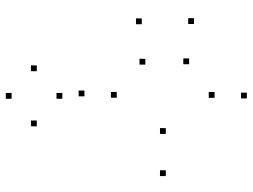

<svg xmlns="http://www.w3.org/2000/svg" viewBox="-124 -722 869 660"><g transform="rotate(-90 310.0 -392.5)"><path d="M323.2 -88.9V-108.9H303.2V-88.9ZM199.2 -256.6V-276.6H179.2V-256.6ZM323.6 -425.2V-445.2H303.6V-425.2ZM437.4 -327V-347H417.4V-327ZM576.2 -339.1V-359.1H556.2V-339.1ZM328.3 -536.2V-556.2H308.3V-536.2ZM54.2 -256.6V-276.6H34.2V-256.6ZM321.1 22V2H301.1V22ZM577 -159.6V-179.6H557V-159.6ZM438.7 -176.4V-196.4H418.7V-176.4ZM414.7 -700.1V-720.1H394.7V-700.1ZM320 -786.6V-806.6H300V-786.6ZM225.3 -700.1V-720.1H205.3V-700.1ZM320 -612.3V-632.3H300V-612.3Z"/></g></svg>

Font: Monaspace Neon Dots Var
Style: Regular
Weight: 400
Designer: Riley Cran and the Lettermatic Team
Version: Version 1.100 (Monaspace Neon Dots)